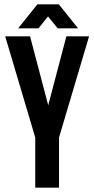

<svg xmlns="http://www.w3.org/2000/svg" viewBox="-20 -868 436 888"><path d="M143 -232 4 -700H119L203 -381L287 -700H392L253 -232V0H143ZM64 -737 153 -848H252L341 -737H247L202 -792L158 -737Z"/></svg>

Font: Bebas Neue
Style: Regular
Weight: 400
Designer: Ryoichi Tsunekawa
Foundry: Ryoichi Tsunekawa
Version: Version 1.300